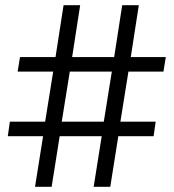

<svg xmlns="http://www.w3.org/2000/svg" viewBox="-20 -720 669 740"><path d="M372 -195H210L179 0H115L146 -195H10L18 -251H154L185 -444H48L57 -500H194L225 -700H289L258 -500H420L451 -700H515L484 -500H619L610 -444H475L444 -251H580L572 -195H436L405 0H341ZM380 -251 411 -444H249L218 -251Z"/></svg>

Font: Oak Sans
Style: Regular
Weight: 400
Designer: Erik Kennedy, Walven
Foundry: Erik Kennedy, Walven
Version: Version 1.000